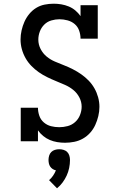

<svg xmlns="http://www.w3.org/2000/svg" viewBox="-20 -763 640 1037"><path d="M331 8Q310 8 289 4.5Q268 1 249 -7Q230 -15 213.5 -28.5Q197 -42 185 -59V0H92V-181H185Q185 -159 192.5 -137.5Q200 -116 217 -101.5Q234 -87 255.5 -81.5Q277 -76 300 -76Q323 -76 345.5 -82Q368 -88 385.5 -103.5Q403 -119 412 -141.5Q421 -164 421 -187Q421 -213 408.5 -237Q396 -261 375.5 -277.5Q355 -294 331 -304.5Q307 -315 282.5 -325Q258 -335 234.5 -346.5Q211 -358 189.5 -373Q168 -388 149.5 -407Q131 -426 118 -449Q105 -472 98 -497.5Q91 -523 91 -550Q91 -574 96.5 -598.5Q102 -623 112 -645.5Q122 -668 138 -687.5Q154 -707 175 -720Q196 -733 220.5 -738Q245 -743 270 -743Q291 -743 311.5 -739.5Q332 -736 351.5 -728Q371 -720 387 -706.5Q403 -693 415 -676V-735H508V-554H415Q415 -576 407.5 -597.5Q400 -619 383.5 -633Q367 -647 345 -653Q323 -659 301 -659Q279 -659 257 -652.5Q235 -646 219 -630Q203 -614 195 -592.5Q187 -571 187 -549Q187 -522 199.5 -498Q212 -474 232 -457.5Q252 -441 276.5 -430.5Q301 -420 325.5 -410.5Q350 -401 373.5 -389Q397 -377 418.5 -362Q440 -347 458.5 -328Q477 -309 490 -286Q503 -263 510 -237.5Q517 -212 517 -186Q517 -161 511 -136Q505 -111 494.5 -88Q484 -65 467 -46Q450 -27 428 -14.5Q406 -2 381 3Q356 8 331 8ZM288 254 245 210Q257 200 266.5 186Q276 172 282 157Q272 155 264 149.5Q256 144 251 136.5Q246 129 244 119.5Q242 110 242 101Q242 89 245.5 77.5Q249 66 257 58Q265 50 276.5 46.5Q288 43 300 43Q312 43 323.5 46.5Q335 50 343 58Q351 66 354.5 77.5Q358 89 358 101Q358 123 353.5 144.5Q349 166 340 185.5Q331 205 318 222.5Q305 240 288 254Z"/></svg>

Font: Iosevka Curly Slab MdEx
Style: Regular
Weight: 500
Width: 7
Monospace: yes
Designer: Belleve Invis
Foundry: Belleve Invis
Version: Version 11.1.0; ttfautohint (v1.8.3)